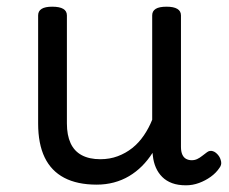

<svg xmlns="http://www.w3.org/2000/svg" viewBox="-20 -535 686 574"><path d="M269 17Q211 17 172 -3.5Q133 -24 113.5 -64.5Q94 -105 94 -166V-489Q94 -502 104.5 -508.5Q115 -515 136 -515Q158 -515 169 -508.5Q180 -502 180 -489V-166Q180 -131 191 -107Q202 -83 224.5 -71Q247 -59 280 -59Q308 -59 332 -68Q356 -77 375.5 -92.5Q395 -108 410 -130Q425 -152 435 -177V-489Q435 -502 445.5 -508.5Q456 -515 478 -515Q499 -515 510 -508.5Q521 -502 521 -489V-96Q521 -82 525 -73Q529 -64 536.5 -60Q544 -56 553 -56Q562 -56 569.5 -59.5Q577 -63 584.5 -69Q592 -75 599 -80Q607 -86 616.5 -83Q626 -80 634 -69Q639 -62 641 -52Q643 -42 636 -33Q626 -18 610 -6.5Q594 5 575 12Q556 19 536 19Q512 19 494.5 12.5Q477 6 465 -6Q453 -18 446 -34Q439 -50 437 -69L436 -78Q422 -56 404.5 -38.5Q387 -21 366 -8.5Q345 4 320.5 10.5Q296 17 269 17Z"/></svg>

Font: Playwrite US Modern
Style: Regular
Weight: 400
Designer: Veronika Burian, José Scaglione
Foundry: TypeTogether
Version: Version 1.002